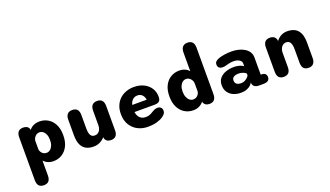

<svg xmlns="http://www.w3.org/2000/svg" viewBox="-85 -1393 3883 2261"><g transform="rotate(-20 1857.0 -262.0)"><path d="M78.2 -392.1Q78.2 -484.3 160.4 -484.3Q188.3 -484.3 207.8 -472.7Q227.2 -461.1 234.3 -437.1L234.8 -426.3Q256 -455.2 288.8 -470.9Q321.7 -486.5 364.4 -486.5Q422.2 -486.5 469.9 -458.3Q517.7 -430.2 546.2 -375Q574.8 -319.8 574.8 -239Q574.8 -158.2 546.2 -102.5Q517.7 -46.8 469.9 -18.2Q422.2 10.5 364.4 10.5Q325.8 10.5 294.7 -3.1Q263.5 -16.7 242.2 -41.2V146.2Q242.2 238 160.4 238Q78.2 238 78.2 146.2ZM242.2 -178.5Q245.2 -159.8 256 -144Q266.8 -128.2 283.4 -119Q300 -109.8 319.6 -109.8Q344.3 -109.8 364.6 -125.1Q384.8 -140.4 397 -169.5Q409.2 -198.7 409.2 -239Q409.2 -280.1 397 -308.4Q384.8 -336.8 364.6 -351.5Q344.3 -366.2 319.6 -366.2Q299.6 -366.2 282.8 -355.3Q265.9 -344.3 255.2 -327Q244.6 -309.7 242.2 -289.9Z M774.4 -481Q856.2 -481 856.2 -388.8V-218.7Q856.2 -163.5 871.8 -135.7Q887.3 -107.9 923.9 -107.9Q948.8 -107.9 966.4 -120.9Q984.1 -133.8 993.7 -156.4Q1003.2 -179 1003.2 -206.8V-388.8Q1003.2 -481 1085.5 -481Q1167.2 -481 1167.2 -388.8V-83.2Q1167.2 8.6 1085.5 8.6Q1026.2 8.6 1009.9 -41.6L1008.7 -55.3Q983.8 -26.1 947.7 -7.7Q911.6 10.7 865.8 10.7Q814.9 10.7 775.7 -8.6Q736.4 -27.9 714.3 -72.9Q692.2 -117.9 692.2 -194.6V-388.8Q692.2 -481 774.4 -481Z M1546.5 10.5Q1479.3 10.5 1422.4 -18.3Q1365.5 -47.2 1331.2 -102.8Q1296.8 -158.5 1296.8 -239Q1296.8 -299.5 1316.5 -345.7Q1336.2 -391.8 1370.7 -423.5Q1405.2 -455.2 1450.6 -471.3Q1496 -487.5 1547.8 -487.5Q1617.5 -487.5 1671 -461.2Q1724.5 -434.8 1754.9 -388.2Q1785.3 -341.7 1785.3 -280.5Q1785.3 -240.7 1766.8 -224Q1748.2 -207.3 1706.8 -207.3H1455.7Q1460 -175 1473.8 -152.4Q1487.7 -129.8 1509.5 -117.9Q1531.3 -106 1558.5 -106Q1593.8 -106 1615.5 -115.6Q1637.2 -125.2 1654.3 -137Q1671.5 -147.5 1688.6 -154.8Q1705.7 -162.2 1725 -162.2Q1750.2 -162.2 1766.7 -148.1Q1783.2 -134 1783.2 -107.2Q1783.2 -82.2 1770.2 -66.8Q1757.2 -51.5 1737.7 -37.8Q1707.3 -16.2 1658 -2.8Q1608.7 10.5 1546.5 10.5ZM1459.5 -295H1641Q1635.5 -333.3 1612.8 -356.6Q1590 -379.8 1551.3 -379.8Q1530 -379.8 1511.6 -370.2Q1493.2 -360.5 1479.8 -341.8Q1466.3 -323 1459.5 -295Z M2319.6 5Q2265.3 5 2247 -39.8L2245.8 -51.2Q2224.5 -22.1 2191 -5.8Q2157.6 10.5 2115.2 10.5Q2058 10.5 2010 -18.2Q1962 -46.8 1933.5 -102.5Q1904.9 -158.2 1904.9 -239Q1904.9 -319.8 1933.5 -375Q1962 -430.2 2010 -458.3Q2058 -486.5 2115.2 -486.5Q2154.7 -486.5 2185.8 -473Q2217 -459.4 2237.8 -434.7V-669.8Q2237.8 -714.6 2258.9 -738.3Q2280 -762 2319.6 -762Q2401.8 -762 2401.8 -669.8V-87.3Q2401.8 5 2319.6 5ZM2237.8 -181V-286.2Q2236.4 -306.3 2225.7 -324.5Q2215 -342.7 2198 -354.5Q2180.9 -366.2 2160.1 -366.2Q2135.3 -366.2 2115.1 -351.5Q2094.8 -336.8 2082.7 -308.4Q2070.5 -280.1 2070.5 -239Q2070.5 -198.7 2082.7 -169.5Q2094.8 -140.4 2115.1 -125.1Q2135.3 -109.8 2160.1 -109.8Q2180.1 -109.8 2196.9 -119.4Q2213.7 -129 2224.5 -145.4Q2235.4 -161.8 2237.8 -181Z M2944.2 0.8Q2903.8 0.8 2883.8 -15.3Q2863.8 -31.3 2862.7 -59.2L2861.8 -66.2Q2855 -50.2 2836.3 -32.8Q2817.7 -15.5 2787.2 -3.5Q2756.8 8.5 2714 8.5Q2661.2 8.5 2619.2 -10.2Q2577.2 -29 2552.8 -64.8Q2528.5 -100.5 2528.5 -151.7Q2528.5 -205 2557.7 -239.1Q2586.8 -273.2 2633.9 -289.6Q2681 -306 2734.5 -306Q2766.5 -306 2791.5 -299.9Q2816.5 -293.8 2832.8 -285.8Q2849 -277.7 2854.7 -271.8V-310Q2854.7 -323 2847.1 -334Q2839.5 -345 2826.2 -353.2Q2813 -361.5 2795.4 -366.1Q2777.8 -370.7 2757.8 -370.7Q2729 -370.7 2703.8 -365.9Q2678.5 -361.2 2658.7 -354.7Q2647.5 -351.2 2637.3 -349.3Q2627.2 -347.5 2615.2 -347.5Q2587.2 -347.5 2570.3 -360.8Q2553.5 -374.2 2553.5 -402.3Q2553.5 -428.5 2570.8 -442.2Q2588.2 -456 2611.2 -464.2Q2636.5 -473.7 2679.8 -480.6Q2723.2 -487.5 2773.8 -487.5Q2819.7 -487.5 2861.1 -476.9Q2902.5 -466.3 2934.6 -446.1Q2966.7 -425.8 2985 -396.1Q3003.3 -366.3 3003.3 -328V-112.2H3016Q3044.8 -112.2 3059.8 -97.4Q3074.8 -82.7 3074.8 -56.3Q3074.8 -30.2 3056.3 -14.7Q3037.8 0.8 2993.5 0.8ZM2854.7 -180Q2849.5 -187.5 2835.1 -195.5Q2820.7 -203.5 2801.4 -208.8Q2782.2 -214.2 2761.7 -214.2Q2726 -214.2 2702.2 -201Q2678.3 -187.8 2678.3 -156.2Q2678.3 -134.7 2688.3 -121.5Q2698.3 -108.3 2715.7 -102.7Q2733 -97 2754.5 -97Q2780.2 -97 2800.8 -107.8Q2821.3 -118.7 2835.4 -132.9Q2849.5 -147.2 2854.7 -158.2Z M3563.2 5Q3481 5 3481 -87.3V-256.1Q3481 -311.2 3465.4 -339.7Q3449.8 -368.1 3413.1 -368.1Q3395.6 -368.1 3381 -360.5Q3366.4 -352.8 3356 -339.2Q3345.6 -325.6 3339.8 -307.5Q3333.9 -289.5 3333.9 -268.8V-87.3Q3333.9 5 3251.7 5Q3169.9 5 3169.9 -87.3V-392.8Q3169.9 -485 3251.7 -485Q3316.8 -485 3329.8 -427.3L3330.2 -414Q3352.6 -445.7 3388.1 -466.2Q3423.7 -486.7 3471.2 -486.7Q3522.5 -486.7 3561.8 -467Q3601.1 -447.2 3623 -401.9Q3645 -356.5 3645 -279.8V-87.3Q3645 -42.5 3623.9 -18.8Q3602.8 5 3563.2 5Z"/></g></svg>

Font: Sono ExtraLight
Style: Regular
Weight: 200
Designer: Tyler Finck
Foundry: Tyler Finck
Version: Version 2.112